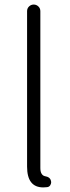

<svg xmlns="http://www.w3.org/2000/svg" viewBox="-20 -815 307 848"><path d="M170.9 12.7Q99.6 12.7 99.6 -79.1V-765.6Q99.6 -778.3 108.4 -786.6Q117.2 -794.9 128.9 -794.9Q140.6 -794.9 149.4 -786.6Q158.2 -778.3 158.2 -765.6V-73.2Q158.2 -56.6 163.6 -47.9Q168.9 -39.1 177.7 -37.1Q202.1 -33.2 205.1 -15.6Q206.1 -13.7 206.1 -10.7Q206.1 -3.9 202.1 2.9Q197.3 10.7 187.5 11.7Q179.7 12.7 170.9 12.7Z"/></svg>

Font: irohamaru Light
Style: Regular
Weight: 200
Designer: [Source Han Sans]
Ryoko NISHIZUKA  (kana & ideographs); Paul D. Hunt (Latin, Greek & Cyrillic); Wenlong ZHANG  (bopomofo
Version: Version 1.01